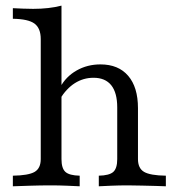

<svg xmlns="http://www.w3.org/2000/svg" viewBox="-20 -652 619 672"><path d="M325.8 0V-37.1Q362.9 -37.9 376.6 -50.4Q390.3 -62.9 390.3 -95.2V-275.8Q390.3 -327.4 369.4 -353.6Q348.4 -379.8 307.3 -379.8Q271.8 -379.8 241.9 -360.9Q212.1 -341.9 189.5 -304.8L190.3 -346Q210.5 -383.9 248 -405.2Q285.5 -426.6 331.5 -426.6Q394.4 -426.6 428.6 -386.7Q462.9 -346.8 462.9 -273.4V-95.2Q462.9 -62.9 484.3 -50.4Q505.6 -37.9 560.5 -37.1V0Q547.6 -0.8 525.4 -1.2Q503.2 -1.6 477.4 -2.4Q451.6 -3.2 427.4 -3.2Q397.6 -3.2 369 -2Q340.3 -0.8 325.8 0ZM25 0V-37.1Q79.8 -37.9 101.2 -50.4Q122.6 -62.9 122.6 -95.2V-515.3Q122.6 -553.2 100.8 -569.4Q79 -585.5 25 -586.3V-623.4Q41.9 -622.6 60.1 -621.8Q78.2 -621 96 -621Q123.4 -621 148.4 -623.8Q173.4 -626.6 195.2 -632.3V-95.2Q195.2 -62.9 208.9 -50.4Q222.6 -37.9 258.9 -37.1V0Q242.7 -0.8 214.5 -2Q186.3 -3.2 157.3 -3.2Q122.6 -3.2 85.1 -2Q47.6 -0.8 25 0Z"/></svg>

Font: Playfair 9pt Light
Style: Regular
Weight: 300
Designer: Claus Eggers Sørensen
Foundry: Claus Eggers Sørensen
Version: Version 2.001;gftools[0.9.30]